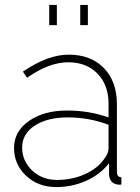

<svg xmlns="http://www.w3.org/2000/svg" viewBox="-20 -750 570 780"><path d="M180 -648V-730H211V-648ZM306 -648V-730H337V-648ZM253 -301Q342 -301 421 -273V-328Q421 -405 376 -451Q331 -497 257 -497Q179 -497 90 -434L73 -459Q174 -528 259 -528Q349 -528 402 -473.5Q455 -419 455 -326V-52Q455 -30 473 -30V0Q459 1 454 -1Q425 -7 423 -42V-87Q387 -41 330 -15.5Q273 10 208 10Q135 10 86 -36Q37 -82 37 -149Q37 -216 97.5 -258.5Q158 -301 253 -301ZM403 -104Q421 -126 421 -148V-243Q343 -273 255 -273Q172 -273 121 -239.5Q70 -206 70 -151Q70 -96 110.5 -57.5Q151 -19 212 -19Q273 -19 325 -42.5Q377 -66 403 -104Z"/></svg>

Font: Raleway-v4020 ExtraLight
Style: Regular
Weight: 275
Designer: Matt McInerney, Pablo Impallari, Rodrigo Fuenzalida
Foundry: Matt McInerney, Pablo Impallari, Rodrigo Fuenzalida
Version: Version 4.020;PS 004.020;hotconv 1.0.88;makeotf.lib2.5.64775